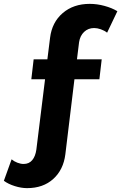

<svg xmlns="http://www.w3.org/2000/svg" viewBox="-135 -772 627 993"><path d="M274 -554 263 -465H391L379 -362H250L203 26Q193 106 140.5 153.5Q88 201 5 201Q-25 201 -58.5 190.5Q-92 180 -115 163L-75 52Q-62 63 -45 69.5Q-28 76 -13 76Q15 76 31.5 56.5Q48 37 53 2L98 -362H27L39 -465H110L124 -577Q134 -657 189.5 -704.5Q245 -752 329 -752Q367 -752 405.5 -741.5Q444 -731 472 -714L419 -603Q405 -614 386.5 -620.5Q368 -627 352 -627Q321 -627 300 -607Q279 -587 274 -554Z"/></svg>

Font: Montserrat arm2 SemiBold
Style: Regular
Weight: 600
Designer: Julieta Ulanovsky
Foundry: Julieta Ulanovsky
Version: Version 6.000